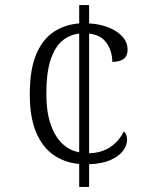

<svg xmlns="http://www.w3.org/2000/svg" viewBox="-20 -734 599 754"><path d="M291 -90Q235 -95 191 -125Q147 -155 122 -214Q97 -273 97 -363Q97 -462 122.5 -521.5Q148 -581 192 -609.5Q236 -638 291 -642V-714H330V-642Q371 -640 405.5 -626.5Q440 -613 460.5 -590.5Q481 -568 481 -538Q481 -526 477 -517Q473 -508 465.5 -502.5Q458 -497 447 -494Q436 -491 421 -491Q421 -532 399 -564.5Q377 -597 330 -602V-132Q382 -134 416 -158.5Q450 -183 466 -218Q473 -212 476 -203.5Q479 -195 479 -184Q479 -164 463.5 -142.5Q448 -121 415 -106Q382 -91 330 -89V0H291ZM291 -602Q253 -598 224 -573.5Q195 -549 178.5 -498.5Q162 -448 162 -364Q162 -297 178 -248.5Q194 -200 223 -171.5Q252 -143 291 -136Z"/></svg>

Font: Noto Serif Gujarati Light
Style: Regular
Weight: 300
Version: Version 2.102